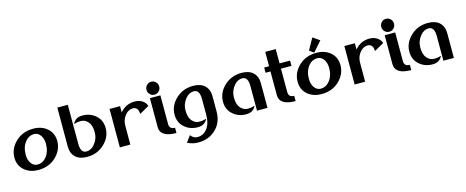

<svg xmlns="http://www.w3.org/2000/svg" viewBox="-45 -1571 6284 2591"><g transform="rotate(-15 3097.0 -276.0)"><path d="M314.9 -63.5Q384.8 -63.5 433.6 -121.1Q494.1 -192.9 494.1 -304.7Q494.1 -376.5 460.9 -424.3Q426.3 -473.6 370.6 -473.6Q300.8 -473.6 252 -416Q191.4 -344.2 191.4 -232.4Q191.4 -160.6 224.6 -112.8Q259.3 -63.5 314.9 -63.5ZM306.2 9.8Q177.2 9.8 98.1 -69.3Q34.2 -134.3 34.2 -234.4Q34.2 -360.4 133.8 -455.1Q231 -546.9 379.4 -546.9Q508.3 -546.9 587.4 -467.8Q651.4 -402.8 651.4 -302.7Q651.4 -176.8 551.8 -82Q454.6 9.8 306.2 9.8Z M987.3 9.8Q882.3 9.8 825.7 -43.9Q768.6 -97.7 768.6 -192.9V-737.3H915V-195.3Q915 -127.9 935.5 -95.7Q956.1 -63.5 996.1 -63.5Q1060.5 -63.5 1109.9 -121.1Q1170.4 -192.9 1170.4 -286.1Q1170.4 -379.9 1130.4 -428.7Q1087.9 -480 1025.9 -480Q976.1 -480 934.6 -465.8L931.2 -469.2Q943.8 -494.6 965.8 -514.2Q1002.4 -546.9 1065.4 -546.9Q1185.5 -546.9 1263.7 -467.8Q1327.6 -402.8 1327.6 -302.7Q1327.6 -176.8 1228.8 -83.5Q1129.9 9.8 987.3 9.8Z M1444.8 0V-537.1H1591.3V-449.7Q1672.4 -546.9 1796.4 -546.9Q1876.5 -546.9 1924.8 -500Q1949.7 -476.1 1961.9 -441.4L1826.7 -364.7Q1826.7 -409.2 1810.5 -433.1Q1789.6 -463.9 1752.4 -463.9Q1682.1 -463.9 1633.3 -397.9Q1591.3 -341.8 1591.3 -262.7V0Z M2232.9 9.8Q2008.3 9.8 2008.3 -134.8V-537.1H2154.8V-136.7Q2154.8 -63.5 2232.9 -63.5ZM2018.6 -720.7Q2044.4 -747.1 2081.5 -747.1Q2118.7 -747.1 2144.5 -720.7Q2170.4 -694.3 2170.4 -656.7Q2170.4 -619.1 2144.5 -592.8Q2118.7 -566.4 2081.5 -566.4Q2044.4 -566.4 2018.6 -592.8Q1992.7 -619.1 1992.7 -656.7Q1992.7 -694.3 2018.6 -720.7Z M2534.2 9.8Q2414.1 9.8 2335.9 -69.3Q2272 -134.3 2272 -234.4Q2272 -360.4 2370.8 -453.6Q2469.7 -546.9 2612.3 -546.9Q2717.3 -546.9 2773.9 -493.2Q2831.1 -439.5 2831.1 -344.2V-130.4Q2831.1 22.9 2731.4 117.2Q2633.8 210 2485.8 210Q2407.2 210 2335 173.3L2400.9 85Q2437 136.7 2494.6 136.7Q2587.9 136.7 2642.6 51.3Q2684.6 -13.7 2684.6 -130.4V-341.8Q2684.6 -409.2 2664.1 -441.4Q2643.6 -473.6 2603.5 -473.6Q2539.1 -473.6 2489.7 -416Q2429.2 -344.2 2429.2 -251Q2429.2 -157.2 2469.2 -108.4Q2511.7 -57.1 2573.7 -57.1Q2623.5 -57.1 2665 -71.3L2668.5 -67.9Q2655.8 -42.5 2633.8 -22.9Q2597.2 9.8 2534.2 9.8Z M3507.3 0H3360.8V-341.8Q3360.8 -409.2 3340.3 -441.4Q3319.8 -473.6 3279.8 -473.6Q3215.3 -473.6 3166 -416Q3105.5 -344.2 3105.5 -251Q3105.5 -157.2 3145.5 -108.4Q3188 -57.1 3250 -57.1Q3299.8 -57.1 3341.3 -71.3L3344.7 -67.9Q3332 -42.5 3310.1 -22.9Q3273.4 9.8 3210.4 9.8Q3090.3 9.8 3012.2 -69.3Q2948.2 -134.3 2948.2 -234.4Q2948.2 -360.4 3047.1 -453.6Q3146 -546.9 3288.6 -546.9Q3393.6 -546.9 3450.2 -493.2Q3507.3 -439.5 3507.3 -344.2Z M3897.9 9.8Q3673.3 9.8 3673.3 -134.8V-463.9H3605V-537.1H3673.3V-737.3H3819.8V-537.1H3966.3V-463.9H3819.8V-136.7Q3819.8 -63.5 3897.9 -63.5Z M4337.9 -761.7 4432.1 -695.8 4309.6 -556.6 4248 -601.1ZM4271.5 -63.5Q4341.3 -63.5 4390.1 -121.1Q4450.7 -192.9 4450.7 -304.7Q4450.7 -376.5 4417.5 -424.3Q4382.8 -473.6 4327.1 -473.6Q4257.3 -473.6 4208.5 -416Q4147.9 -344.2 4147.9 -232.4Q4147.9 -160.6 4181.2 -112.8Q4215.8 -63.5 4271.5 -63.5ZM4262.7 9.8Q4133.8 9.8 4054.7 -69.3Q3990.7 -134.3 3990.7 -234.4Q3990.7 -360.4 4090.3 -455.1Q4187.5 -546.9 4335.9 -546.9Q4464.8 -546.9 4543.9 -467.8Q4607.9 -402.8 4607.9 -302.7Q4607.9 -176.8 4508.3 -82Q4411.1 9.8 4262.7 9.8Z M4725.1 0V-537.1H4871.6V-449.7Q4952.6 -546.9 5076.7 -546.9Q5156.7 -546.9 5205.1 -500Q5230 -476.1 5242.2 -441.4L5106.9 -364.7Q5106.9 -409.2 5090.8 -433.1Q5069.8 -463.9 5032.7 -463.9Q4962.4 -463.9 4913.6 -397.9Q4871.6 -341.8 4871.6 -262.7V0Z M5513.2 9.8Q5288.6 9.8 5288.6 -134.8V-537.1H5435.1V-136.7Q5435.1 -63.5 5513.2 -63.5ZM5298.8 -720.7Q5324.7 -747.1 5361.8 -747.1Q5398.9 -747.1 5424.8 -720.7Q5450.7 -694.3 5450.7 -656.7Q5450.7 -619.1 5424.8 -592.8Q5398.9 -566.4 5361.8 -566.4Q5324.7 -566.4 5298.8 -592.8Q5272.9 -619.1 5272.9 -656.7Q5272.9 -694.3 5298.8 -720.7Z M6111.3 0H5964.8V-341.8Q5964.8 -409.2 5944.3 -441.4Q5923.8 -473.6 5883.8 -473.6Q5819.3 -473.6 5770 -416Q5709.5 -344.2 5709.5 -251Q5709.5 -157.2 5749.5 -108.4Q5792 -57.1 5854 -57.1Q5903.8 -57.1 5945.3 -71.3L5948.7 -67.9Q5936 -42.5 5914.1 -22.9Q5877.4 9.8 5814.5 9.8Q5694.3 9.8 5616.2 -69.3Q5552.2 -134.3 5552.2 -234.4Q5552.2 -360.4 5651.1 -453.6Q5750 -546.9 5892.6 -546.9Q5997.6 -546.9 6054.2 -493.2Q6111.3 -439.5 6111.3 -344.2Z"/></g></svg>

Font: Klaudia
Style: Bold
Weight: 700
Designer: Wojciech Kalinowski "wmk69" (wmk69@o2.pl)
Foundry: Wojciech Kalinowski "wmk69" (wmk69@o2.pl)
Version: Version 3.1.0; 2021-05-10